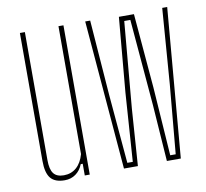

<svg xmlns="http://www.w3.org/2000/svg" viewBox="-71 -677 817 760"><g transform="rotate(-10 338.0 -297.5)"><path d="M130 5Q91 5 73.5 -16.2Q56 -37.5 56 -86V-600H76V-86Q76 -48 88.8 -31.5Q101.5 -15 130 -15Q159.5 -15 180.5 -33.2Q201.5 -51.5 211 -86V-600H231V0H211V-47H203Q193.5 -22.5 174.5 -8.8Q155.5 5 130 5Z M368.5 0 318.5 -600H338.5L361.5 -296L385.5 -20H407.5L426.5 -296L453 -595H513.5L539 -296L558 -20H580L605 -296L628 -600H648L597 0H541L525 -228L495.5 -575H471L440.5 -228L424.5 0Z"/></g></svg>

Font: Big Shoulders Display Thin Thin
Style: Regular
Weight: 250
Version: Version 2.002